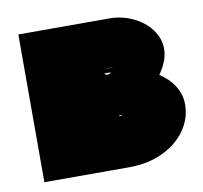

<svg xmlns="http://www.w3.org/2000/svg" viewBox="-57 -497 590 558"><g transform="rotate(-10 237.5 -218.0)"><path d="M473 -152Q473 -111 449 -76.5Q425 -42 381.5 -21Q338 0 281 0H31V-436H300Q336 -436 369 -420.5Q402 -405 421.5 -378.5Q441 -352 441 -322Q441 -287 414 -249Q442 -231 457.5 -206Q473 -181 473 -152ZM262 -294H290Q283 -294 275.5 -294.5Q268 -295 262 -294ZM266 -276Q270 -276 274 -278.5Q278 -281 275 -281H258Q259 -276 266 -276ZM289 -151Q288 -151 283.5 -153Q279 -155 279 -152V-151Z"/></g></svg>

Font: Ysabeau Black
Style: Regular
Weight: 900
Designer: Christian Thalmann (Catharsis Fonts)
Version: Version 0.003